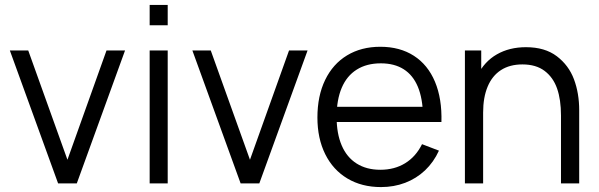

<svg xmlns="http://www.w3.org/2000/svg" viewBox="-20 -745 2433 780"><path d="M216 0 20 -540H94.7L254 -96L412.7 -540H488L292 0Z M588 -642.3V-725H661.3V-642.3ZM588 0V-540H661.3V0Z M957.5 0 761.5 -540H836.2L995.5 -96L1154.2 -540H1229.5L1033.5 0Z M1527.8 15Q1449.8 15 1391.4 -19.8Q1333 -54.7 1301.2 -118.7Q1269.5 -182.7 1269.5 -267.7Q1269.5 -355.3 1300.9 -420.2Q1332.3 -485.2 1390 -520.1Q1447.7 -555 1525.2 -555Q1604.5 -555 1661.3 -518.4Q1718.2 -481.8 1747.1 -412.9Q1776 -344 1773.3 -249.3H1698.5V-275.3Q1697.2 -345.5 1677.5 -392.6Q1657.8 -439.7 1620 -463.7Q1582.2 -487.7 1527.2 -487.7Q1469.5 -487.7 1429.2 -462.2Q1388.8 -436.8 1368.2 -388.2Q1347.5 -339.5 1347.5 -270Q1347.5 -202.2 1368.2 -154.1Q1388.8 -106 1428.8 -80.7Q1468.8 -55.3 1525.2 -55.3Q1582.7 -55.3 1626.1 -82Q1669.5 -108.7 1694.5 -159.3L1763.2 -133Q1741.8 -86.2 1706.7 -52.9Q1671.5 -19.7 1625.8 -2.3Q1580.2 15 1527.8 15ZM1321.5 -249.3V-311H1734.2V-249.3Z M2259 -275.7Q2259 -340 2243.2 -385.3Q2227.3 -430.7 2192.4 -457Q2157.5 -483.3 2102.3 -483.3Q2050.7 -483.3 2015.1 -460.2Q1979.5 -437.2 1961.1 -393.2Q1942.7 -349.3 1942.7 -288L1890.7 -299.7Q1890.7 -380.7 1919.2 -437.9Q1947.7 -495.2 1998.6 -524.2Q2049.5 -553.3 2116.7 -553.3Q2193.7 -553.3 2242.1 -516.5Q2290.5 -479.7 2311.8 -422.8Q2333 -366 2333 -297V0H2259ZM1868.7 0V-540H1935V-407H1942.7V0Z"/></svg>

Font: Manrope
Style: Regular
Weight: 400
Designer: Mikhail Sharanda
Foundry: Mikhail Sharanda
Version: Version 4.503